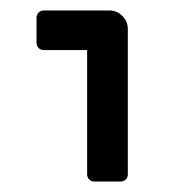

<svg xmlns="http://www.w3.org/2000/svg" viewBox="-20 -599 325 368"><path d="M147 -265V-503H64Q58 -503 54 -507Q50 -511 50 -517V-565Q50 -571 54 -575Q58 -579 64 -579H189Q204 -579 214.5 -568.5Q225 -558 225 -543V-265Q225 -259 221 -255Q217 -251 211 -251H161Q155 -251 151 -255Q147 -259 147 -265Z"/></svg>

Font: Miriam Libre
Style: Regular
Weight: 400
Version: Version 1.000